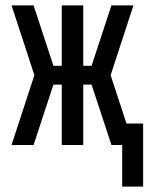

<svg xmlns="http://www.w3.org/2000/svg" viewBox="-20 -540 553 715"><path d="M435 155V0H395L321 -225H290V0H210V-225H179L105 0H23L108 -260L23 -520H105L179 -295H210V-520H290V-295H321L395 -520H477L392 -260L451 -80H513V155Z"/></svg>

Font: Iosevka Medium
Style: Regular
Weight: 500
Monospace: yes
Designer: Belleve Invis
Foundry: Belleve Invis
Version: Version 32.5.0; ttfautohint (v1.8.4)